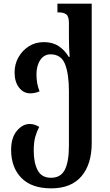

<svg xmlns="http://www.w3.org/2000/svg" viewBox="-20 -780 602 1053"><path d="M261 253Q153 253 97 195.5Q41 138 41 42Q41 -25 72.5 -62.5Q104 -100 143 -100Q170 -100 195 -84Q183 -62 174 -31.5Q165 -1 165 47Q165 112 186.5 153.5Q208 195 260 195Q313 195 335.5 151Q358 107 358 19V-281Q358 -373 337 -427.5Q316 -482 257 -482Q222 -482 201 -451Q180 -420 180 -372Q180 -347 184 -324Q188 -301 197 -279Q171 -268 146 -268Q109 -268 84.5 -299.5Q60 -331 60 -383Q60 -428 81 -465.5Q102 -503 138 -526Q174 -549 221 -549Q269 -549 302.5 -526.5Q336 -504 357 -468H362Q360 -492 359 -521Q358 -550 358 -577V-654Q358 -690 343.5 -701Q329 -712 303 -712H295V-760H483V4Q483 121 426.5 187Q370 253 261 253Z"/></svg>

Font: Noto Serif Georgian SemiCondensed SemiBold
Style: Regular
Weight: 600
Width: 4
Designer: Monotype Design Team, Akaki Razmadze
Foundry: Google LLC
Version: Version 2.003; ttfautohint (v1.8.4.7-5d5b)